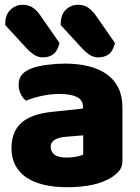

<svg xmlns="http://www.w3.org/2000/svg" viewBox="-20 -767 584 803"><path d="M2 -662V-668Q2 -706 24 -726.5Q46 -747 75 -747Q100 -747 118 -734.5Q136 -722 151 -699L229 -587Q220 -552 202 -539.5Q184 -527 160 -527Q140 -527 123.5 -537.5Q107 -548 93 -563ZM234 -662V-667Q234 -706 255.5 -726.5Q277 -747 306 -747Q332 -747 349.5 -734.5Q367 -722 383 -699L461 -587Q452 -552 434 -539.5Q416 -527 391 -527Q371 -527 355 -537.5Q339 -548 325 -563ZM260 -108Q277 -108 297.5 -111.5Q318 -115 328 -121V-201L256 -195Q228 -193 210 -183Q192 -173 192 -153Q192 -133 207.5 -120.5Q223 -108 260 -108ZM252 -501Q306 -501 350.5 -490Q395 -479 426.5 -456.5Q458 -434 475 -399.5Q492 -365 492 -318V-94Q492 -68 477.5 -51.5Q463 -35 443 -23Q378 16 260 16Q207 16 164.5 6Q122 -4 91.5 -24Q61 -44 44.5 -75Q28 -106 28 -147Q28 -216 69 -253Q110 -290 196 -299L327 -313V-320Q327 -349 301.5 -361.5Q276 -374 228 -374Q191 -374 154.5 -366Q118 -358 89 -346Q76 -355 67 -373.5Q58 -392 58 -412Q58 -438 70.5 -453.5Q83 -469 109 -480Q138 -491 177.5 -496Q217 -501 252 -501Z"/></svg>

Font: Baloo Bhai 2 ExtraBold
Style: Regular
Weight: 800
Designer: Supriya Tembe, Noopur Datye and Ek Type
Foundry: Ek Type
Version: Version 1.640;PS 1.000;hotconv 16.6.51;makeotf.lib2.5.65220;